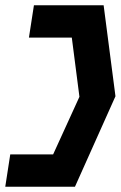

<svg xmlns="http://www.w3.org/2000/svg" viewBox="-27 -640 459 730"><path d="M12 -53 -7 70H258L412 -274L367 -620H102L83 -497H246L275 -272L175 -53Z"/></svg>

Font: Charger Pro
Style: UltraNarObl
Weight: 900
Designer: Jasper
Foundry: Cannot Into Space Fonts
Version: Version 1.09